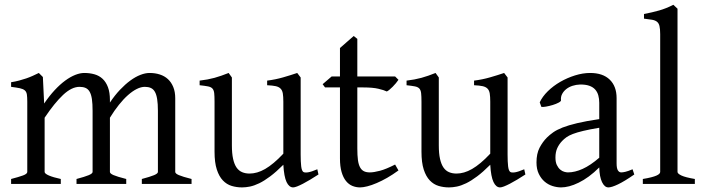

<svg xmlns="http://www.w3.org/2000/svg" viewBox="-20 -777 2977 811"><path d="M579.1 0V-21Q614.3 -30.3 630.6 -37.1Q647 -43.9 647 -50.8V-309.1Q647 -338.9 643.8 -358.6Q640.6 -378.4 634 -389.6Q627.4 -400.9 616.9 -405.5Q606.4 -410.2 591.8 -410.2Q575.7 -410.2 557.6 -401.1Q539.6 -392.1 520.5 -375.2Q501.5 -358.4 482.2 -334.2Q462.9 -310.1 444.3 -279.8V-50.8Q444.3 -43.9 459.5 -37.4Q474.6 -30.8 513.2 -21V0H303.2V-21Q338.4 -30.3 354.7 -37.1Q371.1 -43.9 371.1 -50.8V-309.1Q371.1 -338.9 368.2 -358.6Q365.2 -378.4 358.6 -389.6Q352.1 -400.9 341.6 -405.5Q331.1 -410.2 315.9 -410.2Q282.7 -410.2 246.3 -376Q210 -341.8 168.5 -279.8V-50.8Q168.5 -43.5 186.8 -35.6Q205.1 -27.8 236.8 -21V0H26.9V-21Q59.1 -29.3 77.1 -35.9Q95.2 -42.5 95.2 -50.8V-347.2Q95.2 -366.7 93.5 -377.9Q91.8 -389.2 84.7 -395.3Q77.6 -401.4 64 -404.3Q50.3 -407.2 26.9 -410.2V-429.7Q45.4 -432.6 61 -436.8Q76.7 -440.9 90.8 -445.8Q105 -450.7 117.9 -456.5Q130.9 -462.4 144 -468.8L161.1 -451.7L166.5 -339.8Q188.5 -372.1 210.9 -396.2Q233.4 -420.4 255.4 -436.5Q277.3 -452.6 297.9 -460.7Q318.4 -468.8 335.9 -468.8Q359.4 -468.8 379.2 -463.1Q398.9 -457.5 413.3 -444.1Q427.7 -430.7 436 -408.7Q444.3 -386.7 444.3 -354V-343.8Q464.8 -374.5 486.8 -397.7Q508.8 -420.9 530.5 -436.8Q552.2 -452.6 573 -460.7Q593.8 -468.8 611.8 -468.8Q635.3 -468.8 655 -462.4Q674.8 -456.1 689.2 -442.9Q703.6 -429.7 711.9 -409.4Q720.2 -389.2 720.2 -361.8V-50.8Q720.2 -43.9 735.4 -37.4Q750.5 -30.8 789.1 -21V0Z M1325.2 -40Q1307.1 -28.3 1290.5 -18.3Q1273.9 -8.3 1259.8 -1Q1245.6 6.3 1234.9 10.5Q1224.1 14.6 1218.3 14.6Q1201.2 14.6 1190.4 -8.1Q1179.7 -30.8 1176.8 -81.1Q1146.5 -50.8 1121.3 -32Q1096.2 -13.2 1075 -2.9Q1053.7 7.3 1035.9 11Q1018.1 14.6 1002.4 14.6Q979.5 14.6 958.5 8.3Q937.5 2 921.4 -14.9Q905.3 -31.7 895.8 -61Q886.2 -90.3 886.2 -136.2V-347.2Q886.2 -370.6 884.8 -383.5Q883.3 -396.5 877.2 -403.1Q871.1 -409.7 858.4 -412.1Q845.7 -414.6 823.2 -417V-436.5Q840.8 -438.5 856.2 -441.4Q871.6 -444.3 886 -448.2Q900.4 -452.1 915 -457.3Q929.7 -462.4 945.8 -468.8L959.5 -449.7V-163.1Q959.5 -128.9 964.6 -106Q969.7 -83 979.2 -69.3Q988.8 -55.7 1002.7 -49.8Q1016.6 -43.9 1034.2 -43.9Q1049.8 -43.9 1066.2 -48.6Q1082.5 -53.2 1099.9 -63.2Q1117.2 -73.2 1136.2 -89.1Q1155.3 -105 1176.8 -127.9V-347.2Q1176.8 -369.1 1174.6 -382.3Q1172.4 -395.5 1165 -402.8Q1157.7 -410.2 1144.3 -413.1Q1130.9 -416 1108.4 -417V-436.5Q1143.6 -440.9 1175.8 -450.2Q1208 -459.5 1235.4 -468.8L1250 -449.7V-124Q1250 -93.8 1252.2 -74.7Q1254.4 -55.7 1261.2 -50.8Q1267.1 -46.9 1281.2 -49.1Q1295.4 -51.3 1320.3 -62Z M1663.1 -57.1Q1639.2 -39.6 1615.7 -26.1Q1592.3 -12.7 1571 -3.7Q1549.8 5.4 1531.7 10Q1513.7 14.6 1501 14.6Q1483.9 14.6 1468.5 8.3Q1453.1 2 1441.4 -12.5Q1429.7 -26.9 1422.9 -50.3Q1416 -73.7 1416 -107.9V-407.7H1353L1342.8 -421.4L1380.9 -454.1H1416V-574.2L1474.1 -625L1489.3 -612.8V-454.1H1648.9L1663.1 -439.9Q1658.7 -433.1 1652.1 -425.3Q1645.5 -417.5 1638.7 -410.6Q1631.8 -403.8 1625.2 -398.2Q1618.7 -392.6 1613.8 -390.6Q1602.1 -396.5 1578.1 -402.1Q1554.2 -407.7 1514.6 -407.7H1489.3V-149.9Q1489.3 -120.6 1491.9 -101.1Q1494.6 -81.5 1501 -70.1Q1507.3 -58.6 1517.3 -53.7Q1527.3 -48.8 1542 -48.8Q1559.1 -48.8 1585 -55.7Q1610.8 -62.5 1648.9 -82Z M2199.2 -40Q2181.2 -28.3 2164.6 -18.3Q2147.9 -8.3 2133.8 -1Q2119.6 6.3 2108.9 10.5Q2098.1 14.6 2092.3 14.6Q2075.2 14.6 2064.5 -8.1Q2053.7 -30.8 2050.8 -81.1Q2020.5 -50.8 1995.4 -32Q1970.2 -13.2 1949 -2.9Q1927.7 7.3 1909.9 11Q1892.1 14.6 1876.5 14.6Q1853.5 14.6 1832.5 8.3Q1811.5 2 1795.4 -14.9Q1779.3 -31.7 1769.8 -61Q1760.3 -90.3 1760.3 -136.2V-347.2Q1760.3 -370.6 1758.8 -383.5Q1757.3 -396.5 1751.2 -403.1Q1745.1 -409.7 1732.4 -412.1Q1719.7 -414.6 1697.3 -417V-436.5Q1714.8 -438.5 1730.2 -441.4Q1745.6 -444.3 1760 -448.2Q1774.4 -452.1 1789.1 -457.3Q1803.7 -462.4 1819.8 -468.8L1833.5 -449.7V-163.1Q1833.5 -128.9 1838.6 -106Q1843.8 -83 1853.3 -69.3Q1862.8 -55.7 1876.7 -49.8Q1890.6 -43.9 1908.2 -43.9Q1923.8 -43.9 1940.2 -48.6Q1956.5 -53.2 1973.9 -63.2Q1991.2 -73.2 2010.3 -89.1Q2029.3 -105 2050.8 -127.9V-347.2Q2050.8 -369.1 2048.6 -382.3Q2046.4 -395.5 2039.1 -402.8Q2031.7 -410.2 2018.3 -413.1Q2004.9 -416 1982.4 -417V-436.5Q2017.6 -440.9 2049.8 -450.2Q2082 -459.5 2109.4 -468.8L2124 -449.7V-124Q2124 -93.8 2126.2 -74.7Q2128.4 -55.7 2135.3 -50.8Q2141.1 -46.9 2155.3 -49.1Q2169.4 -51.3 2194.3 -62Z M2378.9 -48.8Q2408.2 -48.8 2441.2 -63.7Q2474.1 -78.6 2511.2 -110.8V-237.3Q2470.2 -230.5 2443.6 -224.1Q2417 -217.8 2399.9 -211.2Q2382.8 -204.6 2372.6 -197.3Q2362.3 -189.9 2354.5 -181.6Q2341.8 -168.5 2334 -151.6Q2326.2 -134.8 2326.2 -111.8Q2326.2 -92.3 2332 -80.1Q2337.9 -67.9 2346.2 -60.8Q2354.5 -53.7 2363.5 -51.3Q2372.6 -48.8 2378.9 -48.8ZM2659.2 -40Q2617.7 -11.2 2590.6 1.7Q2563.5 14.6 2549.8 14.6Q2533.7 14.6 2522.9 -7.8Q2512.2 -30.3 2511.2 -69.8Q2489.3 -47.9 2467.3 -31.7Q2445.3 -15.6 2424.3 -5.4Q2403.3 4.9 2384.5 9.8Q2365.7 14.6 2350.1 14.6Q2332.5 14.6 2314 8.8Q2295.4 2.9 2280.5 -9.8Q2265.6 -22.5 2255.9 -42.5Q2246.1 -62.5 2246.1 -90.8Q2246.1 -127.9 2259 -152.8Q2272 -177.7 2290 -195.8Q2301.8 -207.5 2316.7 -218Q2331.5 -228.5 2356.2 -238.3Q2380.9 -248 2418 -256.8Q2455.1 -265.6 2511.2 -273.9V-342.8Q2511.2 -359.4 2507.3 -373.8Q2503.4 -388.2 2494.1 -398.7Q2484.9 -409.2 2469 -414.8Q2453.1 -420.4 2429.2 -419.9Q2413.6 -419.4 2398.4 -414.6Q2383.3 -409.7 2372.1 -400.9Q2360.8 -392.1 2354.5 -380.1Q2348.1 -368.2 2349.6 -353.5Q2350.1 -349.1 2339.6 -343.5Q2329.1 -337.9 2314.7 -333.5Q2300.3 -329.1 2286.4 -326.7Q2272.5 -324.2 2266.6 -325.7L2259.8 -344.7Q2271 -369.1 2293.9 -391.6Q2316.9 -414.1 2346.4 -431.2Q2376 -448.2 2408.9 -458.5Q2441.9 -468.8 2472.7 -468.8Q2526.4 -468.8 2555.4 -440.7Q2584.5 -412.6 2584.5 -362.3V-86.9Q2584.5 -66.4 2589.8 -57.6Q2595.2 -48.8 2604 -48.8Q2610.8 -48.8 2621.6 -51.3Q2632.3 -53.7 2651.9 -62Z M2695.3 0V-21Q2716.3 -24.4 2730.5 -28.1Q2744.6 -31.7 2752.9 -35.4Q2761.2 -39.1 2764.9 -43Q2768.6 -46.9 2768.6 -50.8V-632.8Q2768.6 -654.8 2765.6 -667Q2762.7 -679.2 2754.9 -685.3Q2747.1 -691.4 2733.9 -693.6Q2720.7 -695.8 2700.2 -698.2V-717.8Q2735.4 -724.6 2764.6 -732.9Q2793.9 -741.2 2824.2 -756.8L2841.8 -740.2V-50.8Q2841.8 -43.5 2858.4 -35.6Q2875 -27.8 2915 -21V0Z"/></svg>

Font: Gentium Kaktovik
Style: Regular
Weight: 400
Designer: J. Victor Gaultney and Annie Olsen
Foundry: SIL International
Version: Version 1.102; 2013; Maintenance release